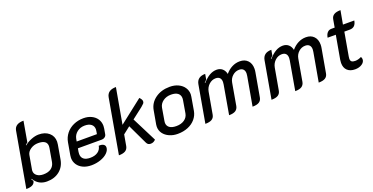

<svg xmlns="http://www.w3.org/2000/svg" viewBox="-26 -1407 4109 2114"><g transform="rotate(-20 2028.5 -350.0)"><path d="M134 -636Q148 -709 248 -709L206 -469Q189 -458 181 -448L183 -443Q217 -472 264 -490.5Q311 -509 351 -509Q426 -509 471.5 -469.5Q517 -430 517 -366Q517 -351 514 -334L485 -167Q471 -86 411.5 -38.5Q352 9 264 9Q163 9 113 -77L108 -73L124 -48Q115 9 20 9ZM387 -173 414 -329Q416 -343 416 -350Q416 -422 314 -422Q265 -422 226 -396Q187 -370 180 -333L151 -168Q150 -163 150 -155Q150 -121 178.5 -99.5Q207 -78 253 -78Q310 -78 344 -102.5Q378 -127 387 -173Z M599 -144Q599 -160 602 -175L627 -318Q637 -374 671.5 -417.5Q706 -461 759.5 -485Q813 -509 876 -509Q929 -509 970 -489Q1011 -469 1033.5 -434Q1056 -399 1056 -354Q1056 -339 1053 -322L1042 -260Q1039 -242 1023.5 -230Q1008 -218 989 -218H707L700 -180Q698 -171 698 -155Q698 -115 724 -94Q750 -73 800 -73Q855 -73 890 -97.5Q925 -122 932 -166Q966 -169 986 -157Q1006 -145 1006 -122Q1006 -88 975.5 -57.5Q945 -27 893.5 -9Q842 9 785 9Q730 9 688 -10.5Q646 -30 622.5 -65Q599 -100 599 -144ZM957 -293 962 -322Q965 -336 965 -347Q965 -385 938 -406.5Q911 -428 862 -428Q810 -428 772 -398.5Q734 -369 725 -322L720 -293Z M1519 -406 1391 -307 1537 -18Q1527 -6 1512 1.5Q1497 9 1479 9Q1462 9 1450.5 2Q1439 -5 1431 -22L1321 -253L1238 -188L1215 -58Q1208 -23 1181 -7Q1154 9 1105 9L1217 -629Q1231 -709 1331 -709L1257 -293L1532 -508Q1559 -481 1559 -460Q1559 -445 1550.5 -435Q1542 -425 1519 -406Z M1604 -143Q1604 -159 1606 -168L1634 -325Q1648 -408 1717.5 -458.5Q1787 -509 1887 -509Q1944 -509 1987.5 -488Q2031 -467 2054.5 -431.5Q2078 -396 2078 -353Q2078 -339 2075 -325L2048 -168Q2039 -117 2005 -76.5Q1971 -36 1917 -13.5Q1863 9 1795 9Q1743 9 1699 -10.5Q1655 -30 1629.5 -64.5Q1604 -99 1604 -143ZM1951 -174 1976 -321Q1978 -335 1978 -342Q1978 -380 1951 -401.5Q1924 -423 1871 -423Q1816 -423 1777 -394.5Q1738 -366 1730 -321L1705 -174Q1703 -160 1703 -155Q1703 -119 1730 -98Q1757 -77 1811 -77Q1867 -77 1905 -103Q1943 -129 1951 -174Z M2195 -428Q2210 -509 2304 -509L2293 -446Q2276 -430 2266 -418L2270 -414Q2313 -463 2353.5 -486Q2394 -509 2437 -509Q2476 -509 2502.5 -486.5Q2529 -464 2538 -423Q2572 -464 2615.5 -486.5Q2659 -509 2708 -509Q2766 -509 2800 -473.5Q2834 -438 2834 -378Q2834 -356 2830 -336L2781 -59Q2775 -24 2748.5 -7.5Q2722 9 2671 9L2731 -329Q2734 -344 2734 -358Q2734 -390 2717.5 -407Q2701 -424 2670 -424Q2626 -424 2592 -393.5Q2558 -363 2550 -316L2505 -59Q2498 -24 2472 -7.5Q2446 9 2396 9L2455 -329Q2458 -346 2458 -358Q2458 -390 2442 -407Q2426 -424 2395 -424Q2351 -424 2316.5 -392.5Q2282 -361 2273 -313L2228 -59Q2222 -24 2195.5 -7.5Q2169 9 2118 9Z M2970 -428Q2985 -509 3079 -509L3068 -446Q3051 -430 3041 -418L3045 -414Q3088 -463 3128.5 -486Q3169 -509 3212 -509Q3251 -509 3277.5 -486.5Q3304 -464 3313 -423Q3347 -464 3390.5 -486.5Q3434 -509 3483 -509Q3541 -509 3575 -473.5Q3609 -438 3609 -378Q3609 -356 3605 -336L3556 -59Q3550 -24 3523.5 -7.5Q3497 9 3446 9L3506 -329Q3509 -344 3509 -358Q3509 -390 3492.5 -407Q3476 -424 3445 -424Q3401 -424 3367 -393.5Q3333 -363 3325 -316L3280 -59Q3273 -24 3247 -7.5Q3221 9 3171 9L3230 -329Q3233 -346 3233 -358Q3233 -390 3217 -407Q3201 -424 3170 -424Q3126 -424 3091.5 -392.5Q3057 -361 3048 -313L3003 -59Q2997 -24 2970.5 -7.5Q2944 9 2893 9Z M3751 -109Q3751 -127 3754 -145L3803 -422H3707Q3713 -459 3731.5 -479.5Q3750 -500 3779 -500H3818L3834 -591Q3840 -626 3867 -642.5Q3894 -659 3944 -659L3915 -500H4048Q4041 -460 4021 -441Q4001 -422 3966 -422H3903L3855 -149Q3852 -134 3852 -123Q3852 -99 3865 -88.5Q3878 -78 3907 -78Q3941 -78 3979 -97Q3988 -85 3988 -68Q3988 -35 3955 -13Q3922 9 3874 9Q3816 9 3783.5 -22Q3751 -53 3751 -109Z"/></g></svg>

Font: K2D Medium
Style: Italic
Weight: 500
Italic angle: -10°
Designer: Katatrad Aksorn Co.,Ltd.
Foundry: Cadson Demak Co.,Ltd.
Version: Version 1.000; ttfautohint (v1.6)